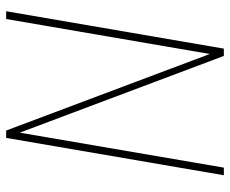

<svg xmlns="http://www.w3.org/2000/svg" viewBox="-82 -669 751 627"><g transform="rotate(-90 293.5 -355.5)"><path d="M448.2 0H424.3L173.8 -666.5L59.6 0H34.7L156.7 -710.9H180.7L430.7 -45.9L544.9 -710.9H570.3Z"/></g></svg>

Font: Roboto Mono Thin
Style: Italic
Weight: 250
Designer: Google
Version: Version 2.000985; 2015; ttfautohint (v1.3)